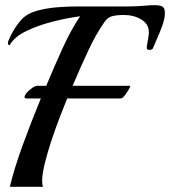

<svg xmlns="http://www.w3.org/2000/svg" viewBox="-20 -723 658 743"><path d="M18 0Q35 -71 67 -159Q99 -247 138 -342H83Q75 -342 75 -348Q75 -354 84 -364.5Q93 -375 105 -383Q117 -391 125 -391H159Q191 -468 223 -538Q255 -608 290 -660Q237 -653 181 -638.5Q125 -624 81 -602.5Q37 -581 19 -551Q18 -548 15 -548Q13 -548 11.5 -552Q10 -556 11 -561Q21 -587 36 -611Q51 -635 65 -649Q87 -672 125 -682Q163 -692 203.5 -695Q244 -698 273 -698H471Q506 -698 533.5 -700.5Q561 -703 580 -703Q611 -703 616 -688Q617 -684 617.5 -680.5Q618 -677 618 -672Q618 -652 609 -626.5Q600 -601 589.5 -577.5Q579 -554 573 -539Q572 -534 567.5 -532Q563 -530 559 -530Q554 -530 550 -532Q547 -534 548.5 -545.5Q550 -557 553 -572Q556 -587 556 -598Q556 -630 527 -647.5Q498 -665 460 -665Q432 -665 414.5 -660.5Q397 -656 385 -639Q354 -596 322 -528Q290 -460 261 -391H483Q486 -391 479.5 -379Q473 -367 463.5 -354.5Q454 -342 447 -342H240Q229 -315 212.5 -272.5Q196 -230 180 -182Q164 -134 153.5 -91.5Q143 -49 143 -22Q143 -7 147 0Z"/></svg>

Font: Playball
Style: Regular
Weight: 400
Designer: Robert E. Leuschke
Foundry: Robert E. Leuschke
Version: Version 1.010